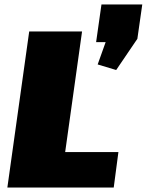

<svg xmlns="http://www.w3.org/2000/svg" viewBox="-20 -841 658 861"><path d="M220 -159H511L490 0H13L111 -700H348L255 -36ZM618 -821 596 -667 501 -527 418 -552 493 -762 531 -652H411L435 -821Z"/></svg>

Font: Pathway Extreme SemiCondensed Black
Style: Italic
Weight: 900
Width: 4
Italic angle: -8°
Version: Version 1.001;gftools[0.9.26]